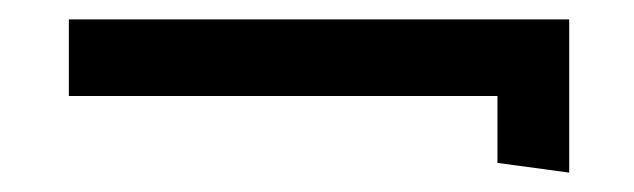

<svg xmlns="http://www.w3.org/2000/svg" viewBox="-20 -370 654 198"><path d="M567 -192V-350H51V-271H493V-202Z"/></svg>

Font: Bluebird
Style: Ext
Weight: 400
Designer: Jasper
Foundry: Cannot Into Space Fonts
Version: Version 0.98